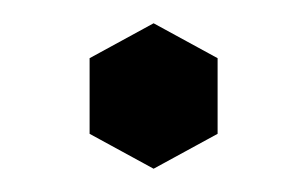

<svg xmlns="http://www.w3.org/2000/svg" viewBox="-20 -130 264 165"><path d="M112 -110 167 -80V-15L112 15L57 -15V-80Z"/></svg>

Font: Poltawski Nowy
Style: Regular
Weight: 400
Designer: Adam Pótawski, Mateusz Machalski, Borys Kosmynka, Ania Wieluska
Foundry: Capitalics.wtf
Version: Version 1.001;gftools[0.9.25]